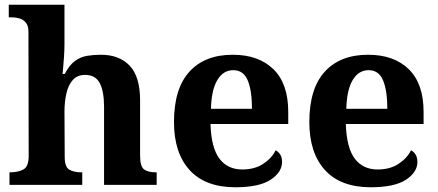

<svg xmlns="http://www.w3.org/2000/svg" viewBox="-20 -780 1849 810"><path d="M20 0V-53H22Q56 -53 78.5 -65Q101 -77 101 -122L100 -646Q100 -673 88 -686Q76 -699 59.5 -703Q43 -707 29 -707H17V-760H252V-595Q252 -569 250 -539.5Q248 -510 246 -489Q244 -468 244 -468H253Q273 -506 296.5 -523Q320 -540 347.5 -544.5Q375 -549 406 -549Q483 -549 527 -503Q571 -457 571 -356V-124Q571 -78 587.5 -65.5Q604 -53 638 -53H641V0H419V-329Q419 -394 401 -429Q383 -464 339 -464Q306 -464 287 -442.5Q268 -421 260 -385.5Q252 -350 252 -309L253 -118Q253 -76 272 -64.5Q291 -53 324 -53H327V0Z M973 10Q846 10 780 -62.5Q714 -135 714 -265Q714 -406 779 -477.5Q844 -549 962 -549Q1071 -549 1133.5 -488Q1196 -427 1196 -308V-257H868Q871 -157 905.5 -111Q940 -65 1002 -65Q1054 -65 1090 -88.5Q1126 -112 1143 -146Q1170 -131 1170 -97Q1170 -54 1122 -22Q1074 10 973 10ZM1043 -321Q1043 -398 1025 -441Q1007 -484 964 -484Q922 -484 897 -442.5Q872 -401 870 -321Z M1544 10Q1417 10 1351 -62.5Q1285 -135 1285 -265Q1285 -406 1350 -477.5Q1415 -549 1533 -549Q1642 -549 1704.5 -488Q1767 -427 1767 -308V-257H1439Q1442 -157 1476.5 -111Q1511 -65 1573 -65Q1625 -65 1661 -88.5Q1697 -112 1714 -146Q1741 -131 1741 -97Q1741 -54 1693 -22Q1645 10 1544 10ZM1614 -321Q1614 -398 1596 -441Q1578 -484 1535 -484Q1493 -484 1468 -442.5Q1443 -401 1441 -321Z"/></svg>

Font: Noto Serif Oriya
Style: Bold
Weight: 700
Designer: David Williams
Foundry: Google LLC, David Williams
Version: Version 1.051; ttfautohint (v1.8.4.7-5d5b)